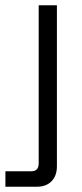

<svg xmlns="http://www.w3.org/2000/svg" viewBox="-64 -507 310 727"><path d="M151.5 122.5Q151.5 158.5 131.2 179.2Q111 200 76 200H-43.5V141.5H54.5Q82.5 141.5 82.5 111.5V-487H151.5Z"/></svg>

Font: Space Grotesk Variable
Style: Regular
Weight: 400
Designer: Florian Karsten (Space Grotesk), Colophon Foundry (Space Mono)
Foundry: Florian Karsten
Version: Version 1.106